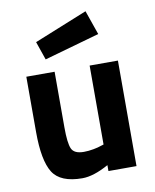

<svg xmlns="http://www.w3.org/2000/svg" viewBox="-85 -818 724 896"><g transform="rotate(-10 276.5 -370.5)"><path d="M357 -500H491V0H358V-28Q286 12 233 12Q129 12 93 -45.5Q57 -103 57 -238V-500H191V-236Q191 -162 203 -135Q215 -108 261 -108Q283 -108 307 -112.5Q331 -117 344 -122L357 -126ZM130 -651 382 -753 422 -638 160 -564Z"/></g></svg>

Font: TitilliumText
Style: ExtraBold
Weight: 800
Designer: Accademia di Belle Arti di Urbino and others
Foundry: Accademia di Belle Arti di Urbino and others.
Version: Version 60.001